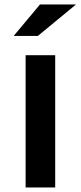

<svg xmlns="http://www.w3.org/2000/svg" viewBox="-20 -811 360 856"><path d="M158.2 -791H318.8L148.9 -650.9H41ZM94.2 -564.9H226.1V24.9H94.2Z"/></svg>

Font: FORM UDPGothic
Style: Bold
Weight: 700
Foundry: Pronama LLC
Version: Version 1.051